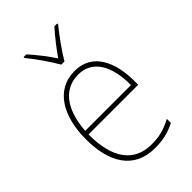

<svg xmlns="http://www.w3.org/2000/svg" viewBox="-231 -848 943 943"><g transform="rotate(-45 240.5 -376.5)"><path d="M229 -606H251C276 -649 323 -715 358 -757V-763H338C302 -723 267 -678 240 -638C214 -678 176 -727 143 -763H124V-757C156 -719 204 -650 229 -606ZM253 -538C119 -538 55 -416 55 -261C55 -100 119 10 266 10C322 10 365 -1 407 -23V-51C355 -24 319 -15 266 -15C144 -15 80 -105 81 -269H426V-295C426 -427 377 -538 253 -538ZM253 -513C355 -513 401 -420 400 -293H82C92 -438 157 -513 253 -513Z"/></g></svg>

Font: Noto Sans Sinhala UI SemiCondensed Thin
Style: Regular
Weight: 100
Width: 4
Designer: Jelle Bosma - Monotype Design Team
Foundry: Monotype Imaging Inc.
Version: Version 2.006